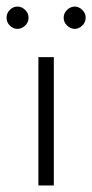

<svg xmlns="http://www.w3.org/2000/svg" viewBox="-28 -565 281 585"><path d="M89 -391H136V0H89ZM-8 -511Q-8 -525 2 -535Q12 -545 25 -545Q38 -545 48.5 -535Q59 -525 59 -511Q59 -497 48.5 -487Q38 -477 25 -477Q12 -477 2 -487Q-8 -497 -8 -511ZM166 -511Q166 -525 176.5 -535Q187 -545 200 -545Q212 -545 222.5 -535Q233 -525 233 -511Q233 -497 222.5 -487Q212 -477 200 -477Q187 -477 176.5 -487Q166 -497 166 -511Z"/></svg>

Font: Synthetic Light
Style: Regular
Weight: 300
Designer: Santiago Orozco
Foundry: Typemade
Version: Version 2.000; ttfautohint (v1.8.4.7-5d5b)